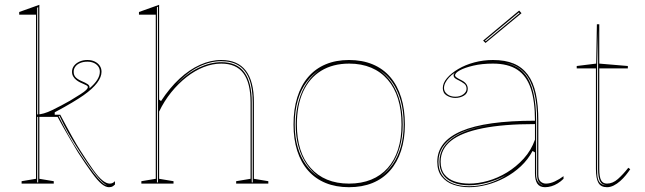

<svg xmlns="http://www.w3.org/2000/svg" viewBox="-20 -765 2686 800"><path d="M70 0V-10L130 -20V-704H60V-715L144 -745V-20L204 -10V0ZM135 -5H139V-735L135 -733ZM434 15Q420 15 403.5 1.5Q387 -12 363.5 -44Q340 -76 305 -130Q286 -162 264.5 -198.5Q243 -235 220 -278H134V-288Q160 -288 198 -306.5Q236 -325 271 -345Q299 -362 315.5 -372.5Q332 -383 339 -390Q346 -397 346 -402Q346 -406 341 -409Q336 -412 328.5 -415Q321 -418 313 -422Q305 -426 297.5 -432Q290 -438 285 -446.5Q280 -455 280 -466Q280 -480 288.5 -491Q297 -502 311.5 -508.5Q326 -515 344 -515Q361 -515 374 -509Q387 -503 395 -492Q403 -481 403 -466Q403 -444 384.5 -419.5Q366 -395 328 -368Q311 -356 281 -338Q251 -320 208 -297V-287H231Q260 -232 280.5 -195.5Q301 -159 314 -139Q347 -87 369 -56.5Q391 -26 407.5 -13Q424 0 437 0Q444 0 449 -2.5Q454 -5 459 -10V4Q455 8 451 10.5Q447 13 443 14Q439 15 434 15ZM427 7Q420 6 407 -6Q394 -18 378.5 -38Q363 -58 345.5 -83Q328 -108 311 -135Q286 -173 265.5 -209Q245 -245 228 -282H224Q244 -242 264.5 -204.5Q285 -167 308 -133Q329 -101 350 -71.5Q371 -42 389 -21.5Q407 -1 419 5Q421 6 423.5 6.5Q426 7 427 7ZM353 -397Q375 -416 385.5 -433Q396 -450 396 -466Q396 -479 389 -488.5Q382 -498 370.5 -503Q359 -508 344 -508Q327 -508 314 -502.5Q301 -497 294 -487.5Q287 -478 287 -466Q287 -453 294 -444.5Q301 -436 318 -428Q337 -420 345 -414.5Q353 -409 353 -402Z M1098 -10V0H964V-10L1024 -20V-338Q1024 -420 994 -460Q964 -500 902 -500Q866 -500 829 -485.5Q792 -471 757.5 -444Q723 -417 693.5 -380.5Q664 -344 643 -300V-20L703 -10V0H569V-10L629 -20V-704H559V-715L643 -745V-350L651 -344Q687 -399 728 -437Q769 -475 813.5 -495Q858 -515 902 -515Q936 -515 961.5 -504Q987 -493 1004 -471Q1021 -449 1029.5 -416Q1038 -383 1038 -338V-20ZM634 -5H638V-737L634 -735ZM1029 -5H1033V-338Q1033 -397 1018.5 -435Q1004 -473 975 -491.5Q946 -510 902 -510Q856 -510 808.5 -487Q761 -464 714 -413Q761 -461 809 -483.5Q857 -506 902 -506Q967 -506 998 -464Q1029 -422 1029 -338Z M1434 -515Q1489 -515 1532.5 -497Q1576 -479 1606 -444Q1636 -409 1651.5 -359Q1667 -309 1667 -246Q1667 -185 1651 -136.5Q1635 -88 1605 -54Q1575 -20 1532 -2.5Q1489 15 1434 15Q1380 15 1337 -2.5Q1294 -20 1264 -54Q1234 -88 1218.5 -136.5Q1203 -185 1203 -246Q1203 -309 1218.5 -359Q1234 -409 1264 -444Q1294 -479 1337 -497Q1380 -515 1434 -515ZM1435 -500Q1367 -500 1318 -470Q1269 -440 1243 -383Q1217 -326 1217 -246Q1217 -188 1231.5 -142.5Q1246 -97 1274.5 -65Q1303 -33 1343 -16.5Q1383 0 1434 0Q1486 0 1526.5 -16.5Q1567 -33 1595.5 -65Q1624 -97 1638.5 -142.5Q1653 -188 1653 -246Q1653 -306 1638.5 -353Q1624 -400 1595.5 -433Q1567 -466 1526.5 -483Q1486 -500 1435 -500ZM1208 -246Q1208 -194 1220.5 -151.5Q1233 -109 1255.5 -78Q1278 -47 1309 -27Q1280 -48 1258 -79.5Q1236 -111 1224 -153Q1212 -195 1212 -246Q1212 -301 1225 -345.5Q1238 -390 1261 -423Q1284 -456 1315 -476Q1283 -457 1258.5 -424.5Q1234 -392 1221 -347.5Q1208 -303 1208 -246ZM1662 -246Q1662 -302 1649.5 -346Q1637 -390 1614 -422.5Q1591 -455 1559 -474Q1589 -454 1611.5 -421Q1634 -388 1646 -344Q1658 -300 1658 -246Q1658 -196 1646.5 -154.5Q1635 -113 1614 -81.5Q1593 -50 1564 -29Q1594 -49 1616 -80Q1638 -111 1650 -153Q1662 -195 1662 -246Z M2034 -515Q2085 -515 2120.5 -500Q2156 -485 2179 -454Q2202 -423 2212.5 -375Q2223 -327 2223 -262V-37Q2223 -17 2232.5 -8.5Q2242 0 2255 0Q2272 0 2291.5 -9Q2311 -18 2328 -31V-20Q2317 -9 2304 -1Q2291 7 2277.5 11Q2264 15 2251 15Q2229 15 2219 0.5Q2209 -14 2209 -43Q2209 -76 2209 -91.5Q2209 -107 2209 -114.5Q2209 -122 2209 -130L2199 -136Q2180 -100 2150 -72Q2120 -44 2083.5 -24.5Q2047 -5 2008.5 5Q1970 15 1935 15Q1899 15 1869 4.5Q1839 -6 1820.5 -29.5Q1802 -53 1802 -91Q1802 -176 1903 -219Q2004 -262 2209 -262Q2209 -344 2191.5 -396.5Q2174 -449 2135.5 -474.5Q2097 -500 2034 -500Q1988 -500 1952 -491.5Q1916 -483 1896 -472Q1876 -461 1876 -451Q1876 -447 1882 -442.5Q1888 -438 1904 -430Q1929 -417 1929 -395Q1929 -376 1913 -366.5Q1897 -357 1877 -357Q1858 -357 1841.5 -367Q1825 -377 1825 -398Q1825 -419 1842.5 -439.5Q1860 -460 1889.5 -477.5Q1919 -495 1956.5 -505Q1994 -515 2034 -515ZM2209 -248Q2078 -248 1990.5 -230.5Q1903 -213 1859.5 -178.5Q1816 -144 1816 -91Q1816 -58 1832 -38Q1848 -18 1875 -9Q1902 0 1935 0Q1972 0 2013 -11.5Q2054 -23 2092.5 -46.5Q2131 -70 2162 -104Q2193 -138 2209 -183ZM1935 11Q1976 11 2016 -1.5Q2056 -14 2090 -36Q2052 -15 2011.5 -4Q1971 7 1935 7Q1896 7 1868 -4.5Q1840 -16 1825.5 -38Q1811 -60 1811 -91Q1811 -157 1878 -198Q1945 -239 2069 -249Q1942 -239 1874.5 -198Q1807 -157 1807 -91Q1807 -58 1822 -35.5Q1837 -13 1866 -1Q1895 11 1935 11ZM2081 -504Q2107 -499 2128 -488.5Q2149 -478 2165 -459Q2190 -430 2202 -380.5Q2214 -331 2214 -262V-37Q2214 -28 2216 -20.5Q2218 -13 2222 -7.5Q2226 -2 2232 2Q2234 4 2237 5.5Q2240 7 2244 8Q2229 1 2223.5 -9Q2218 -19 2218 -37V-262Q2218 -332 2205.5 -381Q2193 -430 2167 -460Q2156 -472 2143 -481Q2130 -490 2114.5 -495.5Q2099 -501 2081 -504ZM1877 -362Q1897 -362 1910.5 -372Q1924 -382 1924 -395Q1924 -409 1914 -416.5Q1904 -424 1892 -430Q1885 -433 1877.5 -438Q1870 -443 1870 -451Q1870 -457 1875 -462Q1861 -453 1851 -442Q1841 -431 1835.5 -420Q1830 -409 1830 -398Q1830 -383 1843.5 -372.5Q1857 -362 1877 -362ZM2003 -586 1993 -596 2143 -721 2153 -710ZM2001 -596 2004 -593 2145 -710 2142 -713Z M2509 15Q2484 15 2473.5 -3Q2463 -21 2463 -61V-480H2383V-490L2464 -500L2467 -664H2477V-500L2596 -490V-480H2477V-61Q2477 -28 2484.5 -14Q2492 0 2509 0Q2533 0 2554.5 -19Q2576 -38 2598 -66L2606 -60Q2598 -48 2587.5 -35Q2577 -22 2564 -10.5Q2551 1 2537 8Q2523 15 2509 15ZM2509 7Q2488 6 2480 -10Q2472 -26 2472 -61V-640L2468 -490V-61Q2468 -50 2468.5 -40Q2469 -30 2471 -21.5Q2473 -13 2477.5 -6.5Q2482 0 2489 3Q2493 5 2498 6Q2503 7 2509 7Z"/></svg>

Font: Kalnia Glaze Thin Thin
Style: Regular
Weight: 250
Version: Version 1.110